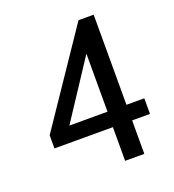

<svg xmlns="http://www.w3.org/2000/svg" viewBox="-117 -716 735 809"><g transform="rotate(-20 250.0 -312.0)"><path d="M307 0V-151H45V-210L325 -624H393V-220H473V-150H393V0ZM137 -220H308V-480Z"/></g></svg>

Font: Inconsolata Medium
Style: Regular
Weight: 500
Monospace: yes
Designer: Raph Levien, Cyreal, Brenton Simpson
Foundry: Raph Levien, Cyreal, Google
Version: Version 3.001; ttfautohint (v1.8.2.53-6de2)